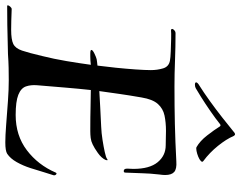

<svg xmlns="http://www.w3.org/2000/svg" viewBox="-149 -787 905 723"><g transform="rotate(90 303.5 -425.5)"><path d="M478 7Q453 7 414.5 4Q376 1 321 -3Q279 -6 244 -6Q221 -6 197.5 -5.5Q174 -5 145 -3Q130 -3 100.5 -2Q71 -1 35.5 -0.5Q0 0 -34 0H-35Q-38 0 -38 -2Q-38 -6 -33 -11.5Q-28 -17 -24 -17Q1 -16 20 -15.5Q39 -15 54 -15Q91 -15 107.5 -23Q124 -31 132.5 -56Q141 -81 153 -132Q164 -176 172 -223.5Q180 -271 186 -315Q179 -314 170 -313.5Q161 -313 154 -313H144Q130 -313 130 -317Q130 -322 143.5 -328.5Q157 -335 165 -337Q169 -338 175.5 -338.5Q182 -339 189 -340Q193 -370 197 -409Q201 -448 203.5 -484Q206 -520 206 -541Q206 -565 199.5 -587Q193 -609 170 -613Q160 -615 135.5 -616Q111 -617 88 -617.5Q65 -618 57 -617Q51 -617 51 -621Q51 -625 56 -629.5Q61 -634 66 -634Q119 -634 170 -632Q221 -630 267 -630Q344 -630 409 -631.5Q474 -633 550 -637Q578 -639 589.5 -629Q601 -619 601 -595Q601 -590 600.5 -584.5Q600 -579 599 -572Q595 -536 594.5 -511Q594 -486 592 -445Q592 -439 586 -439Q577 -439 577 -452Q577 -458 577.5 -463.5Q578 -469 578 -475Q578 -536 553 -566.5Q528 -597 489 -597Q475 -597 461.5 -597.5Q448 -598 435 -598Q403 -598 377 -592.5Q351 -587 333.5 -567.5Q316 -548 309 -506Q301 -460 295.5 -421.5Q290 -383 285 -347Q314 -349 348 -350.5Q382 -352 419 -354Q443 -355 468.5 -359Q494 -363 514.5 -367.5Q535 -372 540 -376Q542 -378 544 -378Q547 -378 544 -370Q537 -355 518 -341.5Q499 -328 486 -322Q474 -316 461.5 -314.5Q449 -313 436 -313Q380 -313 343.5 -314Q307 -315 281 -315Q276 -269 272 -221Q268 -173 263 -113Q261 -89 267.5 -70.5Q274 -52 299 -42Q324 -32 375 -32Q452 -32 507.5 -74Q563 -116 592 -183Q594 -186 595 -186Q598 -186 600.5 -182.5Q603 -179 602 -175Q598 -164 591 -140Q584 -116 575 -88Q566 -60 552.5 -36Q539 -12 521 0Q510 7 478 7ZM448 -858Q451 -858 454 -853Q466 -825 491.5 -793.5Q517 -762 548 -739Q554 -735 548.5 -729.5Q543 -724 532 -719.5Q521 -715 510.5 -713Q500 -711 496 -713Q473 -726 452 -753Q431 -780 418 -801Q415 -805 410 -802Q389 -785 360 -765Q331 -745 307 -730Q283 -715 274 -710Q268 -707 261 -707Q252 -707 252 -712Q254 -718 263 -723Q290 -740 322 -763Q354 -786 384.5 -810Q415 -834 437 -852Q443 -858 448 -858Z"/></g></svg>

Font: Tapestry
Style: Regular
Weight: 400
Designer: Robert E. Leuschke
Foundry: Robert E. Leuschke
Version: Version 1.010; ttfautohint (v1.8.4.7-5d5b)